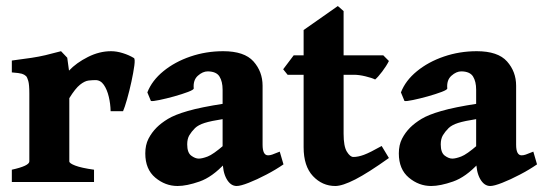

<svg xmlns="http://www.w3.org/2000/svg" viewBox="-20 -600 1791 633"><path d="M421.4 -408.7Q425.8 -406.2 422.9 -383.8Q419.9 -361.3 413.3 -330.8Q406.7 -300.3 398.9 -272.9Q391.1 -245.6 385.7 -233.4H344.7Q344.2 -257.8 338.6 -281.2Q333 -304.7 322.3 -320.3Q311.5 -335.9 294.9 -335.9Q284.7 -335.9 272 -334.5Q259.3 -333 243.9 -320.8Q228.5 -308.6 208.5 -276.4V-67.9Q208.5 -61.5 228.3 -54Q248 -46.4 290 -40.5V0H19V-40.5Q76.7 -53.2 76.7 -67.9V-291.5Q76.7 -321.3 73.2 -333.3Q69.8 -345.2 65.9 -349.1Q60.1 -354.5 52 -356.9Q43.9 -359.4 19 -361.3V-400.4Q60.1 -405.8 84.2 -409.4Q108.4 -413.1 129.4 -418Q150.4 -422.9 181.2 -431.2L201.7 -409.7L207.5 -367.2Q231.9 -393.1 269.8 -412.1Q307.6 -431.2 346.2 -431.2Q364.7 -431.2 385 -424.8Q405.3 -418.5 421.4 -408.7Z M914.6 -58.1Q889.2 -40.5 857.9 -24.2Q826.7 -7.8 799.8 2.7Q772.9 13.2 760.3 13.2Q740.2 13.2 727.1 -10Q713.9 -33.2 713.9 -73.2V-304.2Q713.9 -331.1 703.6 -347.7Q693.4 -364.3 665 -364.7Q648.4 -364.7 632.3 -350.3Q616.2 -335.9 618.7 -308.6Q619.1 -304.2 599.9 -296.9Q580.6 -289.6 554.2 -282.2Q527.8 -274.9 505.6 -270.3Q483.4 -265.6 477.5 -267.1L465.8 -295.4Q481 -334.5 518.6 -365.2Q556.2 -396 607.7 -413.6Q659.2 -431.2 715.8 -431.2Q785.6 -431.2 815.7 -397.5Q845.7 -363.8 845.7 -317.4V-123Q845.7 -87.9 863.8 -87.9Q870.1 -87.9 877.2 -90.3Q884.3 -92.8 902.3 -100.1ZM718.3 -208Q674.8 -201.2 654.3 -194.6Q633.8 -188 623 -177.7Q611.3 -166 604.2 -154.1Q597.2 -142.1 597.2 -124Q597.2 -96.7 610.4 -86.9Q623.5 -77.1 635.3 -77.1Q646.5 -77.1 664.6 -84Q682.6 -90.8 718.3 -121.6L721.7 -61.5Q679.7 -16.1 637.7 -1.5Q595.7 13.2 565.4 13.2Q524.9 13.2 491.9 -14.4Q459 -42 459 -94.2Q459 -122.1 469.5 -142.6Q480 -163.1 496.6 -179.7Q511.2 -194.3 533.7 -208Q556.2 -221.7 599.1 -234.1Q642.1 -246.6 718.3 -258.3Z M1262.2 -79.1Q1193.8 -30.3 1151.4 -8.5Q1108.9 13.2 1085.4 13.2Q1042.5 13.2 1011.7 -19.5Q981 -52.2 981 -114.7V-353.5H928.2L913.6 -371.6L948.2 -417.5H981V-501L1093.8 -580.1L1112.8 -563.5V-417.5H1243.7L1262.2 -398.9Q1253.9 -382.3 1240 -364Q1226.1 -345.7 1216.8 -337.9Q1206.1 -343.3 1184.8 -348.4Q1163.6 -353.5 1147 -353.5H1112.8V-159.2Q1112.8 -117.7 1123.5 -100.1Q1134.3 -82.5 1145 -82.5Q1160.6 -82.5 1179.9 -89.6Q1199.2 -96.7 1238.3 -118.7Z M1750.5 -58.1Q1725.1 -40.5 1693.8 -24.2Q1662.6 -7.8 1635.7 2.7Q1608.9 13.2 1596.2 13.2Q1576.2 13.2 1563 -10Q1549.8 -33.2 1549.8 -73.2V-304.2Q1549.8 -331.1 1539.6 -347.7Q1529.3 -364.3 1501 -364.7Q1484.4 -364.7 1468.3 -350.3Q1452.1 -335.9 1454.6 -308.6Q1455.1 -304.2 1435.8 -296.9Q1416.5 -289.6 1390.1 -282.2Q1363.8 -274.9 1341.6 -270.3Q1319.3 -265.6 1313.5 -267.1L1301.8 -295.4Q1316.9 -334.5 1354.5 -365.2Q1392.1 -396 1443.6 -413.6Q1495.1 -431.2 1551.8 -431.2Q1621.6 -431.2 1651.6 -397.5Q1681.6 -363.8 1681.6 -317.4V-123Q1681.6 -87.9 1699.7 -87.9Q1706.1 -87.9 1713.1 -90.3Q1720.2 -92.8 1738.3 -100.1ZM1554.2 -208Q1510.7 -201.2 1490.2 -194.6Q1469.7 -188 1459 -177.7Q1447.3 -166 1440.2 -154.1Q1433.1 -142.1 1433.1 -124Q1433.1 -96.7 1446.3 -86.9Q1459.5 -77.1 1471.2 -77.1Q1482.4 -77.1 1500.5 -84Q1518.6 -90.8 1554.2 -121.6L1557.6 -61.5Q1515.6 -16.1 1473.6 -1.5Q1431.6 13.2 1401.4 13.2Q1360.8 13.2 1327.9 -14.4Q1294.9 -42 1294.9 -94.2Q1294.9 -122.1 1305.4 -142.6Q1315.9 -163.1 1332.5 -179.7Q1347.2 -194.3 1369.6 -208Q1392.1 -221.7 1435.1 -234.1Q1478 -246.6 1554.2 -258.3Z"/></svg>

Font: Dai Banna SIL
Style: Bold
Weight: 700
Designer: Victor Gaultney
Foundry: SIL International
Version: Version 4.000